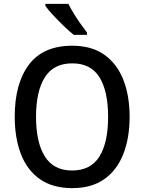

<svg xmlns="http://www.w3.org/2000/svg" viewBox="-20 -961 744 991"><path d="M649 -358Q649 -249 616.5 -166Q584 -83 518.5 -36.5Q453 10 353 10Q251 10 185 -37Q119 -84 87.5 -167Q56 -250 56 -359Q56 -530 129.5 -627.5Q203 -725 353 -725Q453 -725 518.5 -678.5Q584 -632 616.5 -549.5Q649 -467 649 -358ZM166 -358Q166 -226 211.5 -153.5Q257 -81 352 -81Q448 -81 493 -153Q538 -225 538 -358Q538 -490 493.5 -562Q449 -634 353 -634Q257 -634 211.5 -562Q166 -490 166 -358ZM333 -941Q344 -919 361 -891Q378 -863 396.5 -837Q415 -811 429 -793V-781H361Q339 -798 309.5 -826.5Q280 -855 253.5 -883.5Q227 -912 214 -931V-941Z"/></svg>

Font: Noto Sans Sinhala SemiCondensed Medium
Style: Regular
Weight: 500
Width: 4
Designer: Jelle Bosma - Monotype Design Team
Foundry: Monotype Imaging Inc.
Version: Version 2.006; ttfautohint (v1.8.4.7-5d5b)